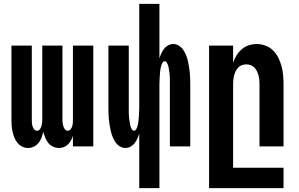

<svg xmlns="http://www.w3.org/2000/svg" viewBox="-20 -755 1540 990"><path d="M125 8Q109 8 94.5 1Q80 -6 70 -18.5Q60 -31 54 -46Q48 -61 44.5 -76.5Q41 -92 40 -107.5Q39 -123 39 -139V-520H144V-139Q144 -130 144.5 -121.5Q145 -113 147.5 -104.5Q150 -96 156 -88.5Q162 -81 171 -81Q180 -81 185.5 -88.5Q191 -96 193.5 -104.5Q196 -113 197 -121.5Q198 -130 198 -139V-520H302V-139Q302 -130 303 -121.5Q304 -113 306.5 -104.5Q309 -96 314.5 -88.5Q320 -81 329 -81Q338 -81 344 -88.5Q350 -96 352.5 -104.5Q355 -113 355.5 -121.5Q356 -130 356 -139V-520H461V0H356V-55Q352 -42 346 -31Q340 -20 330.5 -10.5Q321 -1 309 3.5Q297 8 284 8Q268 8 253 1Q238 -6 228.5 -18.5Q219 -31 213 -46Q207 -61 203 -76Q200 -61 194.5 -46Q189 -31 179 -18.5Q169 -6 155 1Q141 8 125 8Z M698 215V-66Q694 -53 688 -40Q682 -27 673.5 -16Q665 -5 652.5 1.5Q640 8 626 8Q611 8 597.5 -0.5Q584 -9 575.5 -21.5Q567 -34 561 -48.5Q555 -63 551.5 -78Q548 -93 545.5 -108Q543 -123 541.5 -138.5Q540 -154 539.5 -169.5Q539 -185 539 -200V-520H644V-200Q644 -194 644 -187.5Q644 -181 644 -174.5Q644 -168 644.5 -161.5Q645 -155 645.5 -148.5Q646 -142 647 -136Q648 -130 649 -123.5Q650 -117 651 -111Q652 -105 654.5 -99Q657 -93 660.5 -87Q664 -81 671 -81Q677 -81 681 -87Q685 -93 687 -99Q689 -105 690.5 -111Q692 -117 693 -123.5Q694 -130 694.5 -136Q695 -142 695.5 -148.5Q696 -155 696.5 -161.5Q697 -168 697 -174.5Q697 -181 697.5 -187.5Q698 -194 698 -200V-735H802V-454Q806 -467 812 -480Q818 -493 826.5 -504Q835 -515 847.5 -521.5Q860 -528 874 -528Q889 -528 902.5 -519.5Q916 -511 924.5 -498.5Q933 -486 939 -471.5Q945 -457 948.5 -442Q952 -427 954.5 -412Q957 -397 958.5 -381.5Q960 -366 960.5 -350.5Q961 -335 961 -320V0H856V-320Q856 -326 856 -332.5Q856 -339 856 -345.5Q856 -352 855.5 -358.5Q855 -365 854.5 -371.5Q854 -378 853 -384Q852 -390 851 -396.5Q850 -403 849 -409Q848 -415 845.5 -421Q843 -427 839.5 -433Q836 -439 829 -439Q823 -439 819 -433Q815 -427 813 -421Q811 -415 809.5 -409Q808 -403 807 -396.5Q806 -390 805.5 -384Q805 -378 804.5 -371.5Q804 -365 803.5 -358.5Q803 -352 803 -345.5Q803 -339 802.5 -332.5Q802 -326 802 -320V215Z M1058 215V-520H1182V-432Q1189 -452 1200 -470Q1211 -488 1227 -501.5Q1243 -515 1263 -521.5Q1283 -528 1304 -528Q1327 -528 1349.5 -519.5Q1372 -511 1388.5 -494.5Q1405 -478 1415.5 -456.5Q1426 -435 1432 -412.5Q1438 -390 1440 -366.5Q1442 -343 1442 -320V0H1318V-320Q1318 -332 1317 -343.5Q1316 -355 1313 -366Q1310 -377 1305 -387.5Q1300 -398 1292 -406.5Q1284 -415 1273 -419Q1262 -423 1250 -423Q1238 -423 1227 -419Q1216 -415 1208 -406.5Q1200 -398 1195 -387.5Q1190 -377 1187 -366Q1184 -355 1183 -343.5Q1182 -332 1182 -320V110H1442V215Z"/></svg>

Font: Iosevka Extrabold
Style: Regular
Weight: 800
Monospace: yes
Designer: Belleve Invis
Foundry: Belleve Invis
Version: Version 32.5.0; ttfautohint (v1.8.4)